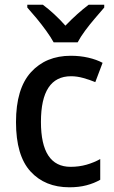

<svg xmlns="http://www.w3.org/2000/svg" viewBox="-20 -786 484 816"><path d="M275 10Q171 10 109.5 -57.5Q48 -125 48 -267Q48 -409 111.5 -479Q175 -549 281 -549Q320 -549 355 -541Q390 -533 416 -519L385 -437Q361 -447 334 -454.5Q307 -462 282 -462Q154 -462 154 -268Q154 -77 280 -77Q316 -77 347.5 -86Q379 -95 406 -110V-22Q380 -7 347.5 1.5Q315 10 275 10ZM208 -606Q196 -628 176.5 -655Q157 -682 135.5 -708Q114 -734 96 -754V-766H162Q185 -749 210 -726Q235 -703 258 -677Q308 -729 357 -766H423V-754Q406 -734 384 -708.5Q362 -683 342 -656Q322 -629 310 -606Z"/></svg>

Font: Noto Sans Georgian SemiCondensed Medium
Style: Regular
Weight: 500
Width: 4
Designer: Monotype Design Team, Akaki Razmadze
Foundry: Google LLC
Version: Version 2.005; ttfautohint (v1.8.4.7-5d5b)